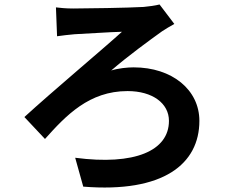

<svg xmlns="http://www.w3.org/2000/svg" viewBox="-20 -786 1040 858"><path d="M230 -753 235 -624C256 -627 288 -631 313 -633C361 -635 472 -643 525 -644C447 -573 210 -374 89 -263L181 -165C275 -270 378 -379 550 -379C662 -379 735 -324 735 -246C735 -112 582 -46 316 -81L352 48C711 77 871 -54 871 -246C871 -384 750 -485 577 -485C550 -485 509 -481 477 -471C552 -536 647 -605 704 -646C718 -655 740 -669 759 -679L693 -766C674 -761 644 -757 622 -755C556 -751 359 -748 307 -748C273 -748 247 -751 230 -753Z"/></svg>

Font: Noto Sans CJK JP Bold
Style: Regular
Weight: 700
Designer: Ryoko NISHIZUKA (kana & ideographs); Paul D. Hunt (Latin, Greek & Cyrillic); Wenlong ZHANG (bopomofo); Sandoll Communica
Foundry: Adobe Systems Incorporated
Version: Version 1.004;PS 1.004;hotconv 1.0.82;makeotf.lib2.5.63406